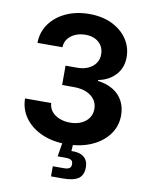

<svg xmlns="http://www.w3.org/2000/svg" viewBox="-100 -809 845 1085"><g transform="rotate(10 322.5 -266.5)"><path d="M321.9 9.8Q242.7 9.8 181.4 -17.4Q120 -44.6 84.6 -92.8Q49.2 -141 48.1 -204.2H198.3Q199.6 -176.9 216 -156.5Q232.4 -136.1 260.2 -124.9Q287.9 -113.7 322.3 -113.7Q358.2 -113.7 385.7 -126.3Q413.2 -138.8 428.8 -161.3Q444.4 -183.8 444.4 -213.2Q444.4 -243.6 428.1 -266.5Q411.7 -289.4 381.4 -302.4Q351 -315.4 308.7 -315.4H241.4V-426.3H308.7Q344.1 -426.3 371.1 -438.6Q398.2 -451 413.4 -472.9Q428.5 -494.8 428.5 -523.9Q428.5 -552.1 415.4 -573.2Q402.3 -594.3 378.7 -606.1Q355.1 -618 323.4 -618Q291.6 -618 265.2 -606.7Q238.8 -595.3 222.8 -574.8Q206.8 -554.2 206.1 -525.7H62.7Q63.6 -588.1 98.1 -635.8Q132.5 -683.5 191.4 -710.4Q250.3 -737.3 324.3 -737.3Q399.1 -737.3 455.1 -710Q511.2 -682.6 542.2 -636.3Q573.1 -590.1 573.1 -533Q573.1 -472 535.4 -431Q497.6 -390 437 -378.5V-373.1Q490 -366.3 526.2 -343.3Q562.5 -320.3 581 -284.6Q599.5 -248.9 599.5 -203.8Q599.5 -141.9 563.8 -93.5Q528.2 -45.2 465.6 -17.7Q403 9.8 321.9 9.8ZM269.1 204.1V146H331.2Q354.6 146 364.5 139Q374.3 132.1 374.3 115.9Q374.3 99.6 364.5 92.9Q354.6 86.2 331.2 86.2H286.4L304.2 -21.3H360.7V0L357.8 43Q404 40.8 429.1 60.8Q454.3 80.8 454.3 119.5Q454.3 164.6 426.5 184.3Q398.7 204.1 337.5 204.1Z"/></g></svg>

Font: Adwaita Sans
Style: Regular
Weight: 400
Designer: Rasmus Andersson
Foundry: rsms
Version: Version 4.001;git-9221beed3